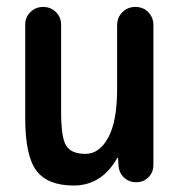

<svg xmlns="http://www.w3.org/2000/svg" viewBox="-20 -540 540 569"><path d="M198.2 9.8Q121.1 9.8 87.9 -34.2Q54.7 -78.1 54.7 -190.4V-466.8Q54.7 -489.3 70.3 -504.4Q85.9 -519.5 107.9 -519.5Q129.9 -519.5 145.5 -504.4Q161.1 -489.3 161.1 -466.8V-209Q161.1 -131.8 176.3 -107.9Q191.4 -84 233.4 -84Q274.4 -84 300.8 -132.3Q327.1 -180.7 327.1 -276.4V-465.8Q327.1 -488.3 342.8 -503.9Q358.4 -519.5 381.3 -519.5Q404.3 -519.5 419.4 -503.9Q434.6 -488.3 434.6 -465.8V-50.8Q434.6 -29.3 419.9 -14.6Q405.3 0 383.8 0Q361.3 0 346.7 -14.6Q332 -29.3 331.1 -50.8L330.1 -71.3Q330.1 -72.3 329.1 -72.3Q327.1 -72.3 327.1 -71.3Q281.2 9.8 198.2 9.8Z"/></svg>

Font: Rounded Mgen+ 2m medium
Style: Regular
Weight: 500
Designer: [Source Han Sans]
Ryoko NISHIZUKA  (kana & ideographs); Paul D. Hunt (Latin, Greek & Cyrillic); Wenlong ZHANG  (bopomofo
Version: Version 1.059.20150602